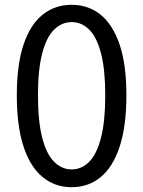

<svg xmlns="http://www.w3.org/2000/svg" viewBox="-20 -766 595 799"><path d="M278 13Q209 13 157.5 -29Q106 -71 78 -156Q50 -241 50 -369Q50 -497 78 -580.5Q106 -664 157.5 -705Q209 -746 278 -746Q348 -746 399 -704.5Q450 -663 478 -580Q506 -497 506 -369Q506 -241 478 -156Q450 -71 399 -29Q348 13 278 13ZM278 -61Q320 -61 351.5 -93Q383 -125 400.5 -193.5Q418 -262 418 -369Q418 -476 400.5 -543.5Q383 -611 351.5 -642.5Q320 -674 278 -674Q237 -674 205 -642.5Q173 -611 155.5 -543.5Q138 -476 138 -369Q138 -262 155.5 -193.5Q173 -125 205 -93Q237 -61 278 -61Z"/></svg>

Font: Noto Sans JP Thin
Style: Regular
Weight: 400
Version: Version 2.004-H2;hotconv 1.0.118;makeotfexe 2.5.65603